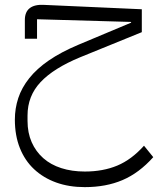

<svg xmlns="http://www.w3.org/2000/svg" viewBox="-20 -464 649 788"><path d="M328 304Q263 304 210.5 285Q158 266 120 230.5Q82 195 61.5 143.5Q41 92 41 27Q41 -19 55 -61.5Q69 -104 100 -143Q131 -182 180.5 -216Q230 -250 301 -280L518 -371V-374L132 -385V-305H82V-382Q82 -415 102 -430.5Q122 -446 160 -444L562 -426V-332L309 -229Q200 -184 146.5 -127Q93 -70 93 10V32Q93 81 110 119.5Q127 158 157.5 185Q188 212 231.5 226Q275 240 328 240Q403 240 461.5 215.5Q520 191 571 134L609 181Q551 246 483 275Q415 304 328 304Z"/></svg>

Font: IBM Plex Sans Arabic Light
Style: Regular
Weight: 300
Designer: Mike Abbink, Paul van der Laan, Pieter van Rosmalen, Wael Morcos, Khajak Apelian
Foundry: Bold Monday
Version: Version 1.2